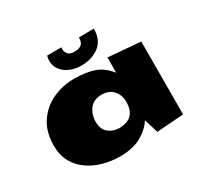

<svg xmlns="http://www.w3.org/2000/svg" viewBox="-151 -917 1198 1138"><g transform="rotate(-30 448.0 -348.0)"><path d="M366.7 19Q312 19 257.3 4.6Q202.6 -9.8 157.5 -40.3Q112.3 -70.8 85.2 -118.4Q58.1 -166 58.1 -232.4Q58.1 -325.7 100.3 -388.9Q142.6 -452.1 211.2 -484.4Q279.8 -516.6 358.9 -516.6Q440.4 -516.6 495.8 -497.3Q551.3 -478 594.2 -422.9L595.2 -526.9L815.9 -508.3L814.5 -10.7L630.9 2.9L601.1 -93.3Q572.8 -47.4 515.1 -14.2Q457.5 19 366.7 19ZM449.7 -128.9Q560.5 -131.3 560.5 -244.1Q560.5 -290.5 532.2 -322Q503.9 -353.5 453.1 -353.5Q399.9 -353.5 371.8 -317.4Q343.8 -281.2 343.8 -231.9Q343.8 -177.7 376 -153.3Q408.2 -128.9 449.7 -128.9ZM436.5 -562Q396 -562 361.6 -576.9Q327.1 -591.8 306.6 -618.7Q286.1 -645.5 286.1 -680.7Q286.1 -697.8 291 -715.3H389.2Q389.2 -713.9 388.4 -709.7Q387.7 -705.6 387.7 -700.2Q387.7 -685.1 399.9 -669.4Q412.1 -653.8 443.4 -653.8Q477.5 -653.8 492.9 -668.5Q508.3 -683.1 508.3 -714.4L610.4 -715.3Q610.4 -637.2 560.5 -599.6Q510.7 -562 436.5 -562Z"/></g></svg>

Font: Seymour One
Style: Regular
Weight: 400
Designer: Vernon Adams
Foundry: Vernon Adams
Version: Version 1.100; ttfautohint (v1.8.4.7-5d5b);gftools[0.9.33]